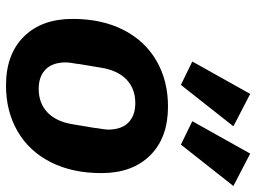

<svg xmlns="http://www.w3.org/2000/svg" viewBox="-127 -715 854 640"><g transform="rotate(90 300.0 -395.0)"><path d="M43 -210Q43 -307 79.5 -379Q116 -451 182.5 -489.5Q249 -528 335 -528Q439 -528 498 -468.5Q557 -409 557 -306Q557 -209 520.5 -137Q484 -65 417.5 -26.5Q351 12 265 12Q161 12 102 -47.5Q43 -107 43 -210ZM394 -209 407 -287V-290Q412 -318 412 -328Q412 -373 388.5 -396Q365 -419 324 -419Q276 -419 245.5 -390Q215 -361 206 -307L193 -229V-226Q188 -199 188 -188Q188 -143 211.5 -120Q235 -97 276 -97Q324 -97 354.5 -126Q385 -155 394 -209ZM263 -571 185 -609 293 -802 401 -746ZM462 -571 384 -609 492 -802 600 -746Z"/></g></svg>

Font: iA Writer Mono V
Style: Regular
Weight: 400
Italic angle: -9.5°
Designer: Mike Abbink, Paul van der Laan, Pieter van Rosmalen
Foundry: Bold Monday
Version: Version 2.000